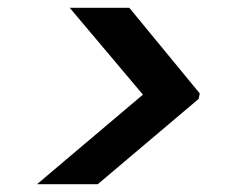

<svg xmlns="http://www.w3.org/2000/svg" viewBox="-20 -597 611 493"><path d="M75 -124 347 -354 159 -577H312L493 -357L490 -343L231 -124Z"/></svg>

Font: DM Sans 28pt SemiBold
Style: Italic
Weight: 600
Italic angle: -10°
Version: Version 4.004;gftools[0.9.30]